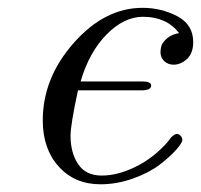

<svg xmlns="http://www.w3.org/2000/svg" viewBox="-20 -462 516 493"><path d="M89.8 -152.8Q89.8 -261.7 169.4 -351.8Q249 -441.9 346.2 -441.9Q394 -441.9 435.1 -420.4Q476.1 -398.9 476.1 -354Q476.1 -325.2 460 -310.5Q443.8 -295.9 425.8 -295.9Q411.6 -295.9 401.9 -304.9Q392.1 -314 392.1 -328.1Q392.1 -335.9 394.5 -344.5Q397 -353 408.9 -363.5Q420.9 -374 439.9 -377Q407.7 -418.9 347.2 -418.9Q298.3 -418.9 253.7 -373.5Q209 -328.1 187 -252.9H345.2Q368.2 -252.9 368.2 -242.2Q368.2 -230 342.8 -230H180.2Q161.1 -141.1 161.1 -113.8Q161.1 -69.8 180.7 -40.5Q200.2 -11.2 241.2 -11.2Q282.2 -11.2 328.1 -33.7Q374 -56.2 410.2 -97.2Q411.1 -98.1 414.6 -103Q418 -107.9 420.4 -110.4Q422.9 -112.8 427 -115.5Q431.2 -118.2 434.1 -118.2Q439 -118.2 443.6 -113.5Q448.2 -108.9 448.2 -103Q448.2 -95.2 432.1 -77.1Q416 -59.1 389.9 -39.1Q363.8 -19 322.3 -3.9Q280.8 11.2 237.8 11.2Q171.9 11.2 130.9 -34.2Q89.8 -79.6 89.8 -152.8Z"/></svg>

Font: CMU Classical Serif
Style: Italic
Weight: 500
Italic angle: -14.04°
Version: Version 0.7.0